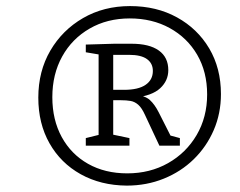

<svg xmlns="http://www.w3.org/2000/svg" viewBox="-20 -764 774 619"><path d="M256.6 -294.4V-318.8L307.9 -331.5L297.9 -319.8V-598.9L309.9 -586.5L256.6 -595.5V-620.3L348.7 -623H404Q461.6 -623 492.1 -601.1Q522.6 -579.3 522.6 -537.9Q522.6 -503.9 496.5 -479.6Q470.3 -455.3 414.7 -449.3L417.3 -458Q447.7 -455.6 463.2 -441.5Q478.7 -427.4 491.6 -402L533.9 -318.5L517.9 -330.1L559.9 -318.8V-294.4H493.8L447.8 -392.7Q437.2 -416.3 425.7 -426.3Q414.2 -436.3 400.9 -438.6Q387.6 -440.9 369.6 -440.9H335.7L345 -450.9V-319.8L336.7 -331.5L397.3 -318.8V-294.4ZM345 -465 335.7 -474.4H379.9Q425.9 -474.4 449.3 -490.5Q472.8 -506.6 472.8 -535.3Q472.8 -559.9 453.8 -573.5Q434.9 -587.2 395.9 -587.2H335.7L345 -599.9ZM388.6 -165.6Q304.9 -166.3 240.2 -202.3Q175.6 -238.3 139.6 -302Q103.5 -365.7 103.5 -449.3Q103.5 -534.3 142.2 -600.7Q180.9 -667 247.7 -705.7Q314.6 -744.4 399.3 -744.4Q484.6 -744.4 550.6 -708Q616.6 -671.7 654.5 -607.9Q692.3 -544 692.3 -460.7Q692.3 -398.3 669.1 -344.6Q646 -291 604.6 -250.6Q563.3 -210.3 507.9 -188Q452.6 -165.6 388.6 -165.6ZM390.3 -205.1Q463.6 -205.1 521.9 -238.1Q580.2 -271.1 614 -328.7Q647.8 -386.4 647.8 -459.7Q647.8 -532.3 615.7 -587.5Q583.5 -642.6 527 -673.6Q470.6 -704.6 398.3 -704.6Q325.6 -704.6 269 -671.9Q212.3 -639.3 180.5 -582Q148.7 -524.6 148.7 -450.7Q148.7 -377.7 179 -322.2Q209.3 -266.7 263.8 -235.9Q318.3 -205.1 390.3 -205.1Z"/></svg>

Font: Bitter Thin
Style: Italic
Weight: 100
Italic angle: -9°
Designer: Sol Matas, and Bitter project Authors
Foundry: Sol Matas
Version: Version 2.002